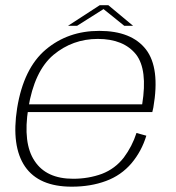

<svg xmlns="http://www.w3.org/2000/svg" viewBox="-20 -715 679 740"><path d="M256.5 4.5 262 -26Q158.5 -26 113.5 -94.5Q67.5 -162.5 89 -297.5Q112 -441 186 -503.5Q260 -565 357 -565Q456.5 -565 504.5 -505Q549.5 -446.5 528 -313H84.5L79 -283H567Q569.5 -292 571 -300.5Q597.5 -453 542.5 -524.5Q487 -596 362.5 -596Q242 -596 156.5 -524Q71 -452 46 -298Q23 -151.5 76.5 -73Q130 4.5 256.5 4.5ZM262 -26 256.5 4.5Q329.5 4.5 388.5 -17.5Q447 -39 487 -86Q526 -132.5 544 -192L506 -202.5Q489.5 -151 457 -107.5Q423.5 -64.5 373 -45Q321 -26 262 -26ZM242 -615.5H277L379 -680L459 -615.5H493L397.5 -695H364.5Z"/></svg>

Font: Anybody SemiExpanded ExtraLight
Style: Italic
Weight: 250
Width: 6
Italic angle: -10°
Version: Version 1.113;gftools[0.9.25]